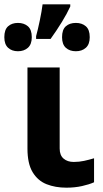

<svg xmlns="http://www.w3.org/2000/svg" viewBox="-49 -858 476 888"><path d="M227 -546V-171Q227 -140 245 -124.5Q263 -109 292 -109Q317 -109 340 -114Q363 -119 386 -126V-15Q364 -5 330.5 2.5Q297 10 258 10Q207 10 166.5 -6Q126 -22 102 -61.5Q78 -101 78 -171V-546ZM276 -838V-828Q261 -795 237 -756Q213 -717 185 -678H118V-691Q126 -720 135 -763Q144 -806 148 -838ZM34 -752Q62 -752 80 -736.5Q98 -721 98 -686Q98 -653 80 -637Q62 -621 34 -621Q6 -621 -11.5 -637Q-29 -653 -29 -686Q-29 -721 -11.5 -736.5Q6 -752 34 -752ZM302 -752Q330 -752 348 -736.5Q366 -721 366 -686Q366 -653 348 -637Q330 -621 302 -621Q273 -621 255.5 -637Q238 -653 238 -686Q238 -721 255.5 -736.5Q273 -752 302 -752Z"/></svg>

Font: Noto IKEA Arabic
Style: Bold
Weight: 700
Designer: Monotype Design Team
Foundry: Monotype Imaging Inc.
Version: Version 1.200